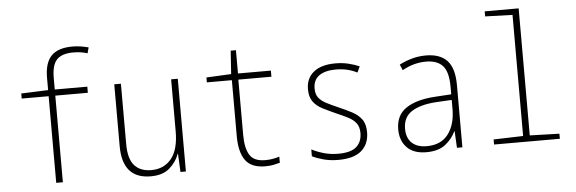

<svg xmlns="http://www.w3.org/2000/svg" viewBox="-49 -924 3279 1093"><g transform="rotate(-5 1590.0 -377.5)"><path d="M233 0V-495H79V-524L233 -530V-601Q233 -685 271 -725Q309 -765 393 -765Q418 -765 442 -761Q466 -757 484 -752L475 -719Q439 -731 394 -731Q329 -731 300 -700.5Q271 -670 271 -596V-530H457V-495H271V0Z M773 10Q611 10 611 -177V-530H649V-185Q649 -101 682.5 -63Q716 -25 779 -25Q851 -25 893.5 -76.5Q936 -128 936 -233V-530H974V0H943L938 -104H936Q920 -59 881 -24.5Q842 10 773 10Z M1427 10Q1347 10 1313.5 -37.5Q1280 -85 1280 -174V-495H1137V-523L1279 -530L1288 -663H1318V-530H1506V-495H1317V-179Q1317 -104 1341 -64.5Q1365 -25 1430 -25Q1453 -25 1473 -28.5Q1493 -32 1511 -38V-3Q1493 2 1473.5 6Q1454 10 1427 10Z M1845 10Q1799 10 1760 -0.5Q1721 -11 1696 -24V-63Q1729 -46 1767 -35.5Q1805 -25 1847 -25Q1920 -25 1951.5 -53.5Q1983 -82 1983 -132Q1983 -167 1967 -188Q1951 -209 1922 -224Q1893 -239 1853 -256Q1813 -274 1779.5 -291Q1746 -308 1726.5 -334.5Q1707 -361 1707 -406Q1707 -468 1750.5 -503.5Q1794 -539 1875 -539Q1914 -539 1948 -531Q1982 -523 2012 -510L1996 -476Q1942 -504 1874 -504Q1814 -504 1779.5 -480Q1745 -456 1745 -407Q1745 -373 1760.5 -353.5Q1776 -334 1804 -319.5Q1832 -305 1871 -288Q1913 -270 1947 -252Q1981 -234 2001 -207Q2021 -180 2021 -133Q2021 -66 1977.5 -28Q1934 10 1845 10Z M2348 10Q2275 10 2237 -29.5Q2199 -69 2199 -133Q2199 -214 2257.5 -253.5Q2316 -293 2421 -300L2517 -306V-349Q2517 -434 2485.5 -469Q2454 -504 2390 -504Q2357 -504 2323.5 -495.5Q2290 -487 2254 -467L2240 -500Q2275 -518 2313 -528.5Q2351 -539 2392 -539Q2473 -539 2513.5 -495.5Q2554 -452 2554 -355V0H2523L2518 -95H2516Q2496 -52 2456.5 -21Q2417 10 2348 10ZM2353 -24Q2433 -24 2474.5 -77Q2516 -130 2517 -219V-274L2426 -269Q2337 -263 2287.5 -231.5Q2238 -200 2238 -133Q2238 -81 2268 -52.5Q2298 -24 2353 -24Z M2735 0V-29L2904 -34V-726L2748 -731V-760H2942V-34L3111 -29V0Z"/></g></svg>

Font: Noto Sans Mono Condensed ExtraLight
Style: Regular
Weight: 200
Width: 3
Designer: Monotype Design Team
Foundry: Monotype Imaging Inc.
Version: Version 2.014; ttfautohint (v1.8.4.7-5d5b)